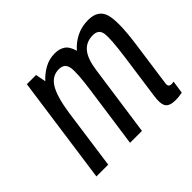

<svg xmlns="http://www.w3.org/2000/svg" viewBox="-132 -722 905 905"><g transform="rotate(-45 320.5 -269.5)"><path d="M286.1 -482.9Q324 -482.9 330.1 -446.6Q336.3 -410.3 320.1 -298.6L278 0H357.4L407.9 -357.1Q417.1 -422.1 442.7 -452.5Q468.3 -482.9 512.6 -482.9Q550.7 -482.9 556.1 -448.4Q561.6 -413.9 545.7 -298.6L514.9 -78.7Q507.3 -28.1 520.1 -9.1Q532.9 10 572.9 10Q583.4 10 593.4 8.9Q603.4 7.7 617.6 5.1L626.9 -58.9Q615.6 -57.1 613.9 -57.1Q600.6 -57.1 596.4 -63.5Q592.1 -69.9 594.7 -83.9L625.9 -307.4Q645.1 -445.4 629.1 -497.4Q613.1 -549.3 547.6 -549.3Q503.9 -549.3 468.9 -531.8Q433.9 -514.3 407.4 -484Q397 -521.6 376.2 -535.4Q355.4 -549.3 325.4 -549.3Q287.6 -549.3 256.3 -531.9Q225 -514.6 200.7 -487.6L190.7 -539.3H129.3L53.7 0H132.4L174.7 -303.4Q188.7 -397.7 214.5 -440.3Q240.3 -482.9 286.1 -482.9Z"/></g></svg>

Font: Secuela ExtLt
Style: Italic
Weight: 200
Italic angle: -8°
Designer: Fernando Haro
Foundry: deFharo
Version: Version 1.704